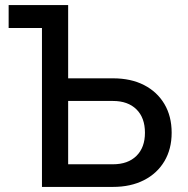

<svg xmlns="http://www.w3.org/2000/svg" viewBox="-20 -735 739 755"><path d="M145 0V-625H14V-715H248V-427H424Q495 -427 546.5 -400.5Q598 -374 626.5 -326Q655 -278 655 -213Q655 -149 626.5 -101Q598 -53 546 -26.5Q494 0 424 0ZM424 -338H248V-89H424Q483 -89 516.5 -122Q550 -155 550 -213Q550 -272 516.5 -305Q483 -338 424 -338Z"/></svg>

Font: Wix Madefor Text Medium
Style: Regular
Weight: 500
Designer: Dalton Maag Ltd
Foundry: Dalton Maag Ltd
Version: Version 3.100